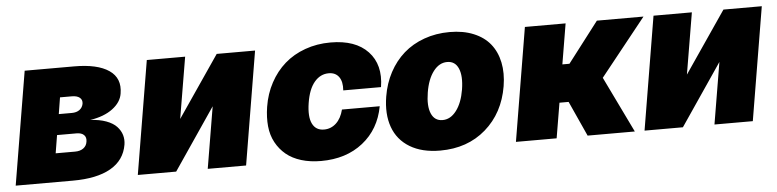

<svg xmlns="http://www.w3.org/2000/svg" viewBox="-39 -733 3728 921"><g transform="rotate(-5 1825.0 -272.0)"><path d="M5.7 0 96.6 -545.5H335.2Q446.7 -545.5 502.3 -507.5Q557.9 -469.5 545.5 -396.3Q539.1 -354.8 497.9 -323.9Q456.7 -293 389.2 -282.7Q433.6 -280.5 466.1 -268.5Q498.6 -256.4 516 -237.7Q533.4 -219.1 540 -196.9Q546.5 -174.7 542.6 -150.6Q530.2 -76.3 463.6 -38.2Q397 0 281.2 0ZM210.2 -137.8H304Q328.1 -137.8 343.8 -149.1Q359.4 -160.5 362.2 -180.4Q365.8 -201 354 -212.7Q342.3 -224.4 318.2 -224.4H224.4ZM241.5 -323.9H304Q326.7 -323.9 341.3 -334.3Q355.8 -344.8 359.4 -363.6Q362.2 -382.1 349.3 -392.8Q336.3 -403.4 311.1 -403.4H254.3Z M819.6 -250 1021.3 -545.5H1206L1115.1 0H930.4L980.1 -296.9L778.4 0H593.7L684.7 -545.5H869.3Z M1475.9 9.9Q1423.3 9.9 1380.5 -3.2Q1337.7 -16.3 1308.1 -40.8Q1278.4 -65.3 1259.6 -100Q1240.8 -134.6 1236.5 -177.7Q1232.2 -220.9 1240.1 -271.3Q1250 -333.8 1278.1 -385.8Q1306.1 -437.9 1348.2 -474.8Q1390.3 -511.7 1447.1 -532.1Q1503.9 -552.6 1569.6 -552.6Q1689.6 -552.6 1749.6 -488.8Q1809.7 -425.1 1792.6 -318.2H1610.8Q1614 -360.4 1597.3 -383.3Q1580.6 -406.2 1548.3 -406.2Q1507.8 -406.2 1479.2 -372.3Q1450.6 -338.4 1440.3 -272.7Q1430 -207 1446.7 -173.1Q1463.4 -139.2 1502.8 -139.2Q1536.2 -139.2 1561.1 -162.1Q1585.9 -185 1596.6 -227.3H1778.4Q1758.2 -117.9 1677.4 -54Q1596.6 9.9 1475.9 9.9Z M2049.4 9.9Q1962 9.9 1903.6 -25.4Q1845.2 -60.7 1822.4 -124.1Q1799.7 -187.5 1813.6 -271.3Q1823.9 -333.8 1851.7 -385.8Q1879.6 -437.9 1921.5 -474.8Q1963.4 -511.7 2020.2 -532.1Q2077.1 -552.6 2143.1 -552.6Q2208.5 -552.6 2258.2 -532.1Q2307.9 -511.7 2337.7 -474.8Q2367.5 -437.9 2378.4 -385.8Q2389.2 -333.8 2378.9 -271.3Q2357.6 -143.8 2269.2 -66.9Q2180.8 9.9 2049.4 9.9ZM2073.5 -134.9Q2111.5 -134.9 2139.7 -171.9Q2168 -208.8 2178.6 -272.7Q2188.9 -337 2173.1 -373.8Q2157.3 -410.5 2119 -410.5Q2080.6 -410.5 2052.4 -373.6Q2024.1 -336.6 2013.8 -272.7Q2003.2 -208.5 2019 -171.7Q2034.8 -134.9 2073.5 -134.9Z M2414.4 0 2505.3 -545.5H2701.3L2668.7 -350.9H2702.8L2851.9 -545.5H3076.3L2856.2 -269.9L2986.9 0H2759.6L2682.9 -169H2638.8L2610.4 0Z M3259.6 -250 3461.3 -545.5H3646L3555 0H3370.4L3420.1 -296.9L3218.4 0H3033.7L3124.6 -545.5H3309.3Z"/></g></svg>

Font: Karasuma Gothic
Style: Italic
Weight: 900
Italic angle: -9.39999°
Designer: Rasmus Andersson / Ryoko Nishizuka
Foundry: Genbu
Version: Version 1.00